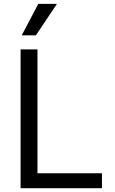

<svg xmlns="http://www.w3.org/2000/svg" viewBox="-20 -986 602 1006"><path d="M87.9 0V-727.1H176.3V-78.1H514.2V0ZM93.8 -800.8 180.7 -965.8H278.3L168 -800.8Z"/></svg>

Font: Sahel VF Regular
Style: Regular
Weight: 400
Foundry: Saber Rastikerdar (saber.rastikerdar@gmail.com)
Version: Version 3.4.0